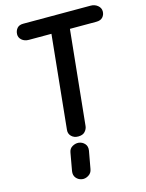

<svg xmlns="http://www.w3.org/2000/svg" viewBox="-185 -1112 1193 1565"><g transform="rotate(-15 411.5 -329.5)"><path d="M366.5 0Q331.5 0 309.5 -21.8Q287.5 -43.5 291 -75.5L371.5 -865H181.5Q145 -865 122 -885.2Q99 -905.5 100 -934Q101 -963.5 118.5 -983.8Q136 -1004 170 -1004H739.5Q773.5 -1004 798.2 -983.8Q823 -963.5 823 -934Q823 -905.5 805 -885.2Q787 -865 750 -865H527.5L445.5 -66.5Q443 -42 424.2 -21Q405.5 0 366.5 0ZM305 344Q276.5 339.5 257.5 317Q238.5 294.5 244 259.5L270.5 111Q275.5 78 301.8 62.8Q328 47.5 355.5 50Q386 53.5 406 75.8Q426 98 420.5 133.5L393.5 282.5Q388 316 359.8 332.5Q331.5 349 305 344Z"/></g></svg>

Font: Edu SA Hand
Style: Regular
Weight: 400
Designer: Tina and Corey Anderson, Eben Sorkin, Mirko Velimirovic
Foundry: Google for Education
Version: Version 2.000